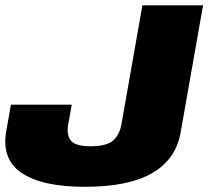

<svg xmlns="http://www.w3.org/2000/svg" viewBox="-20 -695 782 720"><path d="M298.5 5.5Q463 5.5 551.2 -46.2Q639.5 -98 657 -196.5L741.5 -675H514L435.5 -229.5Q428 -188 403.2 -167.2Q378.5 -146.5 319.5 -146.5Q260.5 -146.5 244.2 -169.8Q228 -193 237 -235.5L249 -302.5H21L4.5 -209.5Q-17 -100.5 59.8 -47.5Q136.5 5.5 298.5 5.5Z"/></svg>

Font: Anybody Black
Style: Italic
Weight: 900
Italic angle: -10°
Designer: Tyler Finck
Foundry: Etcetera Type Company
Version: Version 1.113;gftools[0.9.25]